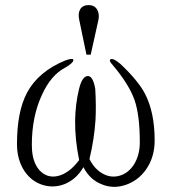

<svg xmlns="http://www.w3.org/2000/svg" viewBox="-20 -715 666 745"><path d="M327.1 -97.7Q345.7 -174.8 350.6 -250Q353.5 -305.7 349.6 -370.1Q340.8 -421.9 319.3 -419.9Q297.9 -418 286.1 -367.2Q272.5 -310.5 271.5 -248Q270.5 -174.8 287.1 -93.8Q257.8 -54.7 224.6 -39.1Q192.4 -24.4 165 -33.2Q136.7 -43 120.1 -73.2Q103.5 -104.5 103.5 -152.3Q103.5 -262.7 142.6 -346.7Q177.7 -423.8 232.4 -452.1Q262.7 -469.7 264.6 -480.5Q266.6 -492.2 233.4 -480.5Q128.9 -437.5 85 -355.5Q45.9 -282.2 45.9 -156.2Q45.9 -94.7 75.2 -50.8Q102.5 -10.7 146.5 2.9Q189.5 15.6 231.4 -1Q276.4 -19.5 303.7 -66.4Q329.1 -16.6 377 1Q420.9 18.6 468.8 2Q516.6 -14.6 546.9 -57.6Q580.1 -105.5 580.1 -169.9Q580.1 -278.3 543 -350.6Q516.6 -401.4 447.3 -466.8Q420.9 -489.3 410.2 -485.4Q399.4 -481.4 418 -461.9Q480.5 -387.7 502 -327.1Q522.5 -267.6 522.5 -163.1Q522.5 -113.3 500 -77.1Q479.5 -44.9 447.3 -34.2Q414.1 -23.4 382.8 -39.1Q348.6 -55.7 327.1 -97.7ZM332 -502.9 362.3 -639.6Q366.2 -663.1 356.4 -678.7Q345.7 -695.3 324.2 -695.3Q300.8 -695.3 291 -678.7Q282.2 -663.1 287.1 -639.6L315.4 -502.9Z"/></svg>

Font: Batang
Style: Regular
Weight: 400
Version: Version 2.21